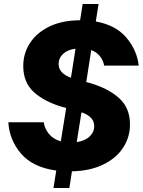

<svg xmlns="http://www.w3.org/2000/svg" viewBox="-20 -852 720 966"><path d="M430 -435Q524 -408 579 -358.5Q634 -309 634 -226Q634 -162 599.5 -109Q565 -56 499 -24Q433 8 342 10L329 94H249L263 6Q145 -10 86 -79Q27 -148 22 -237H200Q204 -206 225.5 -179Q247 -152 286 -141L313 -309L297 -313Q206 -339 151.5 -387.5Q97 -436 97 -520Q97 -584 131.5 -636.5Q166 -689 230.5 -719.5Q295 -750 383 -750L396 -832H476L462 -744Q562 -726 615.5 -663Q669 -600 678 -522H504Q500 -546 484 -567.5Q468 -589 439 -600L414 -439ZM337 -461 360 -607Q320 -602 297.5 -581Q275 -560 275 -530Q275 -483 337 -461ZM366 -137Q407 -143 430.5 -165Q454 -187 454 -218Q454 -265 390 -287Z"/></svg>

Font: Be Vietnam Black
Style: Italic
Weight: 900
Italic angle: -9°
Designer: Lam Bao; Tony Le; Vietanh Nguyen
Foundry: Yellow Type Foundry
Version: Version 5.000